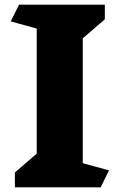

<svg xmlns="http://www.w3.org/2000/svg" viewBox="-20 -806 515 826"><path d="M413 0H44V-64L138 -145V-683L26 -714L62 -786H431V-723L336 -641V-104L449 -73Z"/></svg>

Font: Inknut Antiqua ExtraBold
Style: Regular
Weight: 800
Designer: Claus Eggers Sørensen
Foundry: Claus Eggers Sørensen
Version: Version 1.003; ttfautohint (v1.8.2) -l 8 -r 50 -G 200 -x 14 